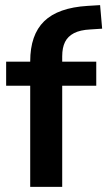

<svg xmlns="http://www.w3.org/2000/svg" viewBox="-20 -730 419 750"><path d="M98 0V-395H4V-489H134L98 -456V-490Q98 -594 152.5 -647Q207 -700 322 -707L371 -710L379 -618L333 -615Q293 -613 269 -600.5Q245 -588 234 -566Q223 -544 223 -510V-473L207 -489H356V-395H223V0Z"/></svg>

Font: Nunito Sans 12pt ExtraLight
Style: Bold
Weight: 700
Version: Version 3.101;gftools[0.9.27]